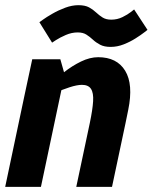

<svg xmlns="http://www.w3.org/2000/svg" viewBox="-25 -732 597 752"><path d="M466.7 -250H326.7Q337.7 -302.3 339.7 -335.3Q341.7 -368.3 331.3 -384Q321 -399.7 295.7 -399.7L359 -508Q433 -508 465.3 -454.8Q497.7 -401.7 477.3 -302ZM71.3 -360 228.3 -440 135.3 0H-4.7ZM326.7 -250H466.7L413.7 0H273.7ZM228.3 -440 71.3 -360 101.3 -500H211.3ZM124 -336.7 114 -340Q114 -340 128.8 -357Q143.7 -374 168.8 -399Q194 -424 225.7 -449Q257.3 -474 292.2 -491Q327 -508 360 -508L296.7 -399.7Q276.7 -399.7 247.5 -390.2Q218.3 -380.7 190.2 -368.2Q162 -355.7 143 -346.2Q124 -336.7 124 -336.7ZM129.3 -645Q129.3 -645 143.2 -655Q157 -665 180.2 -678.3Q203.3 -691.7 230.2 -701.7Q257 -711.7 282 -711.7Q308 -711.7 323.7 -703.2Q339.3 -694.7 351.3 -683.3Q363.3 -672 376.8 -663.5Q390.3 -655 410.7 -655Q434.3 -655 454.7 -665Q475 -675 487.7 -685Q500.3 -695 500.3 -695L552.7 -615Q552.7 -615 539.8 -605Q527 -595 506 -581.7Q485 -568.3 459.7 -558.3Q434.3 -548.3 408.3 -548.3Q383.3 -548.3 367.2 -556.8Q351 -565.3 338.8 -576.7Q326.7 -588 313.3 -596.5Q300 -605 279.3 -605Q255.7 -605 232.7 -595Q209.7 -585 194.3 -575Q179 -565 179 -565Z"/></svg>

Font: Epunda Sans Light
Style: Italic
Weight: 300
Italic angle: -12.0243°
Designer: Simon Atzbach
Foundry: typofactur
Version: Version 2.204